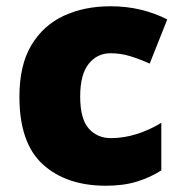

<svg xmlns="http://www.w3.org/2000/svg" viewBox="-20 -583 579 613"><path d="M318 10Q192 10 117 -58Q42 -126 42 -274Q42 -375 80 -438.5Q118 -502 183.5 -532.5Q249 -563 333 -563Q384 -563 429.5 -552Q475 -541 514 -521L458 -380Q424 -395 394.5 -404Q365 -413 333 -413Q290 -413 263 -379Q236 -345 236 -275Q236 -203 263.5 -172.5Q291 -142 334 -142Q375 -142 416.5 -155Q458 -168 495 -191V-39Q461 -17 418 -3.5Q375 10 318 10Z"/></svg>

Font: Noto Sans Telugu Black
Style: Regular
Weight: 900
Designer: Jelle Bosma - Monotype Design Team
Foundry: Monotype Imaging Inc.
Version: Version 2.005; ttfautohint (v1.8.4.7-5d5b)